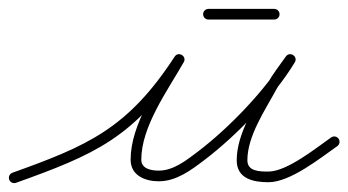

<svg xmlns="http://www.w3.org/2000/svg" viewBox="-25 -396 784 432"><path d="M11.1 15.3C11.1 15.3 11.1 15.3 11.1 15.3C187 -47.8 277.5 -85.7 388.1 -255.5C392.3 -262 389.1 -268.5 383.9 -271.6C378.7 -274.8 371.4 -274.7 367.6 -267.9C328.7 -199.7 268.9 -116.7 268.9 -36.7C268.9 -1 301.6 11.9 332.2 11.9C371.6 11.9 404.3 -12.8 434.2 -35.4C506.7 -90.3 591.5 -178.2 638.3 -255.8C642.3 -262.4 639.5 -268.8 634.6 -272C629.7 -275.2 622.7 -275.2 618.2 -268.9C604 -249 588.7 -229.2 576.6 -208C576.6 -208 576.5 -207.9 576.5 -207.8C576.5 -207.8 576.4 -207.7 576.4 -207.7C548.5 -155.9 507.6 -95.5 507.6 -35.4C507.6 6.1 544.7 14 579 14C628.1 14 695.1 -40 733.9 -67.2C739.3 -71 740.6 -78.5 736.8 -83.9C733 -89.3 725.5 -90.6 720.1 -86.8C720.1 -86.8 720.1 -86.8 720.1 -86.8C686.9 -63.6 620.9 -10 579 -10C559.5 -10 531.6 -10 531.6 -35.4C531.6 -90.5 571.8 -148.5 597.6 -196.3C597.6 -196.3 597.5 -196.2 597.5 -196.2C597.5 -196.1 597.4 -196 597.4 -196C609.2 -216.6 624.1 -235.7 637.8 -255.1C642.2 -261.3 639.2 -267.9 634.1 -271.3C628.9 -274.6 621.7 -274.8 617.7 -268.2C572.5 -193.2 489.8 -107.6 419.8 -54.6C394.6 -35.5 365.4 -12.1 332.2 -12.1C315.8 -12.1 292.9 -15.9 292.9 -36.7C292.9 -111.4 352 -192.1 388.4 -256.1C392.3 -262.8 389.3 -269.2 384.2 -272.2C379.2 -275.3 372.2 -275.1 367.9 -268.5C262.3 -106.3 171.4 -67.7 2.9 -7.3C-3.3 -5.1 -6.5 1.8 -4.3 8.1C-2.1 14.3 4.8 17.5 11.1 15.3ZM444 -352C444 -352 444 -352 444 -352C493.3 -352 542.7 -352 592 -352C598.6 -352 604 -357.4 604 -364C604 -370.6 598.6 -376 592 -376C592 -376 592 -376 592 -376C542.7 -376 493.3 -376 444 -376C437.4 -376 432 -370.6 432 -364C432 -357.4 437.4 -352 444 -352Z"/></svg>

Font: FRB American Cursive Guidelines Light
Style: Italic
Weight: 300
Italic angle: -25°
Version: Version 2.0;Modular Font Editor K font №1